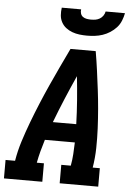

<svg xmlns="http://www.w3.org/2000/svg" viewBox="-66 -1001 728 1047"><g transform="rotate(5 298.0 -477.5)"><path d="M-4 0V-101H48Q57 -156 74 -209.5Q91 -263 111 -316Q131 -369 153 -422Q175 -475 198.5 -527Q222 -579 246.5 -631Q271 -683 296 -735H434Q443 -683 450 -631Q457 -579 463.5 -527Q470 -475 474.5 -422Q479 -369 481.5 -316Q484 -263 483 -209Q482 -155 473 -101H512V0H301V-101H353Q359 -133 361 -165Q363 -197 364 -229H200Q190 -197 181.5 -165Q173 -133 167 -101H206V0ZM235 -329H363Q361 -395 356 -460Q351 -525 344 -590Q315 -526 287.5 -460.5Q260 -395 235 -329ZM379 -815Q358 -815 337.5 -817.5Q317 -820 298 -827Q279 -834 263.5 -846Q248 -858 238.5 -875.5Q229 -893 227.5 -913.5Q226 -934 229 -955H335Q333 -943 336.5 -932Q340 -921 349 -914.5Q358 -908 370 -906Q382 -904 393 -904Q406 -904 418 -906Q430 -908 441 -914.5Q452 -921 459.5 -932Q467 -943 469 -955H575Q571 -934 562.5 -913Q554 -892 539 -875.5Q524 -859 504.5 -846.5Q485 -834 464 -827Q443 -820 421.5 -817.5Q400 -815 379 -815Z"/></g></svg>

Font: Iosevka Curly Slab Extended
Style: Bold Italic
Weight: 700
Width: 7
Italic angle: -9°
Monospace: yes
Designer: Belleve Invis
Foundry: Belleve Invis
Version: Version 11.0.0; ttfautohint (v1.8.3)